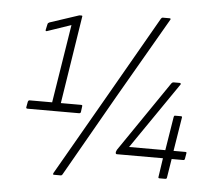

<svg xmlns="http://www.w3.org/2000/svg" viewBox="-51 -734 896 813"><g transform="rotate(5 397.0 -327.5)"><path d="M72 -245Q64 -245 66 -252L70 -274Q72 -281 77 -281H173L226 -614L126 -580Q118 -577 119 -584L124 -607Q125 -612 126.5 -613.5Q128 -615 132 -617L253 -657Q255 -658 256.5 -658Q258 -658 260 -658H265Q270 -658 268 -652L210 -281H296Q303 -281 301 -274L298 -251Q297 -245 290 -245ZM207 24Q201 24 205 16L409 -339L601 -674Q604 -679 609 -679H637Q640 -679 641.5 -677.5Q643 -676 641 -673L442 -329L244 18Q241 24 236 24ZM654 0Q648 0 649 -5L661 -86H465Q460 -86 460 -92V-95Q461 -98 462 -100.5Q463 -103 464 -105L669 -405Q673 -410 678 -410H704Q707 -410 708.5 -407.5Q710 -405 707 -402L514 -121H668L691 -264Q692 -270 696 -270H721Q728 -270 726 -264L703 -121H753Q760 -121 758 -115L754 -92Q753 -86 748 -86H698L685 -5Q684 0 678 0Z"/></g></svg>

Font: Sofia Sans Semi Condensed ExtraLight
Style: Italic
Weight: 250
Italic angle: -9°
Version: Version 4.100